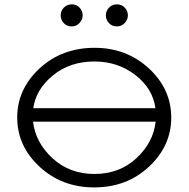

<svg xmlns="http://www.w3.org/2000/svg" viewBox="-20 -839 856 871"><path d="M58.1 -306.2Q58.1 -434.1 158.9 -528.1Q259.8 -622.1 409.2 -622.1Q554.2 -622.1 655.5 -528.6Q756.8 -435.1 756.8 -305.2Q756.8 -177.2 656 -83Q555.2 11.2 407.2 11.2Q261.2 11.2 159.7 -82.5Q58.1 -176.3 58.1 -306.2ZM129.9 -287.1Q141.1 -191.9 218.5 -120.8Q295.9 -49.8 408.2 -49.8Q522 -49.8 598.9 -121.3Q675.8 -192.9 686 -287.1ZM130.9 -348.1H685.1Q672.9 -438 593.5 -499Q514.2 -560.1 408.2 -560.1Q297.4 -560.1 220.2 -497.1Q143.1 -434.1 130.9 -348.1ZM255.4 -769Q255.4 -791 270.3 -805.2Q285.2 -819.3 305.2 -819.3Q327.1 -819.3 341.1 -804.2Q355 -789.1 355 -769Q355 -750 340.6 -734.6Q326.2 -719.2 305.2 -719.2Q283.2 -719.2 269.3 -734.1Q255.4 -749 255.4 -769ZM460.4 -769Q460.4 -791 475.3 -805.2Q490.2 -819.3 510.3 -819.3Q532.2 -819.3 546.1 -804.2Q560.1 -789.1 560.1 -769Q560.1 -750 545.7 -734.6Q531.2 -719.2 510.3 -719.2Q488.3 -719.2 474.4 -734.1Q460.4 -749 460.4 -769Z"/></svg>

Font: CMU Typewriter Text Variable Width
Style: Medium
Weight: 500
Version: Version 0.7.0